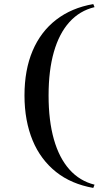

<svg xmlns="http://www.w3.org/2000/svg" viewBox="-20 -835 543 941"><path d="M437.2 86Q383.8 76.6 338.1 57.1Q292.3 37.6 254.9 7.8Q217.4 -22 188.4 -60.8Q159.4 -99.6 140 -146.6Q120.5 -193.6 110.2 -249.1Q100 -304.6 100 -367Q100 -492 139.7 -585.8Q179.5 -679.6 255.1 -738.1Q330.8 -796.6 437.2 -815L443.3 -800Q370.7 -782.6 320.4 -727Q270.1 -671.4 244.1 -580.7Q218.1 -490.1 218.1 -367Q218.1 -243.5 244.1 -152Q270.1 -60.6 320.4 -4.2Q370.7 52.2 443.3 70.1Z"/></svg>

Font: Kalnia Thin
Style: Regular
Weight: 100
Version: Version 1.105